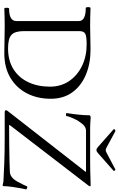

<svg xmlns="http://www.w3.org/2000/svg" viewBox="267 -1166 915 1490"><g transform="rotate(90 725.0 -421.5)"><path d="M48 3Q43 3 41.5 -6Q40 -15 41.5 -24.5Q43 -34 48 -34Q144 -34 144 -91V-575Q144 -629 43 -629Q38 -629 36.5 -638.5Q35 -648 36.5 -657Q38 -666 43 -666Q114 -663 183 -663Q229 -663 275 -664.5Q321 -666 367 -666Q473 -666 559 -630.5Q645 -595 696 -526Q747 -457 747 -357Q747 -254 705 -172.5Q663 -91 584 -44Q505 3 393 3Q340 3 287.5 1.5Q235 0 183 0Q116 0 48 3ZM356 -26Q451 -26 517.5 -68Q584 -110 618.5 -183.5Q653 -257 653 -351Q653 -437 609 -501Q565 -565 491 -600.5Q417 -636 324 -636Q263 -636 242.5 -625Q222 -614 222 -580V-149Q222 -79 251 -52.5Q280 -26 356 -26ZM1417 16Q1397 11 1390 10Q1338 7 1251 3.5Q1164 0 1038 0H852Q836 0 836 -10Q836 -16 841 -22L1314 -628L1312 -631H995Q981 -631 967.5 -624Q954 -617 942 -602Q916 -570 905 -544Q897 -527 890.5 -511.5Q884 -496 881 -479Q879 -474 868 -475.5Q857 -477 858 -481Q866 -532 870.5 -576.5Q875 -621 875 -656Q875 -667 894 -667Q921 -665 940.5 -664Q960 -663 973 -663H1223Q1264 -663 1313 -664Q1362 -665 1416 -667Q1426 -667 1426 -662Q1426 -656 1419 -648L951 -39L952 -34Q1025 -34 1096.5 -35Q1168 -36 1225.5 -37Q1283 -38 1314 -40Q1358 -42 1389 -97Q1406 -128 1414.5 -146Q1423 -164 1426 -172Q1428 -178 1439.5 -174Q1451 -170 1450 -165Q1425 -45 1425 10Q1425 15 1417 16ZM1145 -712Q1134 -712 1122 -723L985 -844Q979 -848 986 -854.5Q993 -861 1000 -858L1128 -789Q1137 -784 1145 -784Q1154 -784 1163 -789L1294 -858Q1299 -861 1304 -854.5Q1309 -848 1305 -844L1168 -723Q1156 -712 1145 -712Z"/></g></svg>

Font: Junicode SmExp
Style: Regular
Weight: 400
Width: 6
Designer: Peter S. Baker
Version: Version 2.205; ttfautohint (v1.8.4)